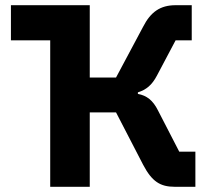

<svg xmlns="http://www.w3.org/2000/svg" viewBox="-20 -718 811 738"><path d="M173 0H325V-286H426L530 -85C564 -20 596 0 652 0H731V-135H669L587 -294C568 -332 544 -351 510 -357V-363C542 -373 564 -391 583 -427L655 -563H717V-698H655C596 -698 559 -672 530 -615L426 -420H325V-698H22V-563H173Z"/></svg>

Font: LVC Sans
Style: Bold
Weight: 700
Designer: Mike Abbink, Paul van der Laan, Pieter van Rosmalen
Foundry: Bold Monday
Version: Version 3.0